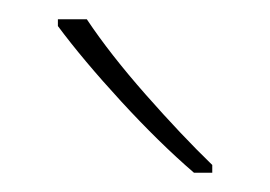

<svg xmlns="http://www.w3.org/2000/svg" viewBox="-20 -785 280 199"><path d="M70 -765Q94 -729 131 -687Q168 -645 200 -614V-606H181Q145 -637 105.5 -680Q66 -723 40 -758V-765Z"/></svg>

Font: Noto Sans Myanmar UI SemiCondensed Thin
Style: Regular
Weight: 100
Width: 4
Designer: Monotype Design Team
Foundry: Monotype Imaging Inc.
Version: Version 2.103; ttfautohint (v1.8.4.7-5d5b)